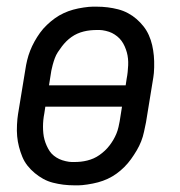

<svg xmlns="http://www.w3.org/2000/svg" viewBox="-20 -548 540 576"><path d="M203 8Q186 8 170 6Q154 4 138.5 0Q123 -4 109.5 -11.5Q96 -19 84 -29Q72 -39 62.5 -51Q53 -63 47 -77.5Q41 -92 37 -107.5Q33 -123 31.5 -139Q30 -155 31 -174Q32 -193 34 -205L56 -339Q58 -353 61.5 -367.5Q65 -382 70.5 -396Q76 -410 83.5 -423.5Q91 -437 100 -449.5Q109 -462 120.5 -473Q132 -484 144.5 -493Q157 -502 171 -508.5Q185 -515 199.5 -519Q214 -523 231 -525.5Q248 -528 258 -528H270Q287 -528 303 -526Q319 -524 334.5 -520Q350 -516 364 -508.5Q378 -501 389.5 -491Q401 -481 410.5 -469Q420 -457 426.5 -442.5Q433 -428 436.5 -412.5Q440 -397 441.5 -381Q443 -365 442.5 -346Q442 -327 440 -316L418 -181Q415 -167 412 -152.5Q409 -138 403.5 -124Q398 -110 390 -96.5Q382 -83 373 -70.5Q364 -58 353 -47Q342 -36 329.5 -27Q317 -18 303 -11.5Q289 -5 274 -1Q259 3 242 5.5Q225 8 216 8ZM357 -292 360 -312Q362 -322 363 -332Q364 -342 364.5 -352Q365 -362 364 -372Q363 -382 360.5 -391Q358 -400 354 -409Q350 -418 344.5 -425.5Q339 -433 331.5 -439Q324 -445 316 -449Q308 -453 297 -455.5Q286 -458 279 -458H270Q261 -458 251 -457Q241 -456 231 -453.5Q221 -451 212 -447Q203 -443 194.5 -437Q186 -431 179 -424Q172 -417 165.5 -408.5Q159 -400 153.5 -391.5Q148 -383 144.5 -373.5Q141 -364 138 -353Q135 -342 134 -336L127 -292ZM195 -62H204Q213 -62 222.5 -63Q232 -64 242 -66.5Q252 -69 261 -73Q270 -77 278.5 -83Q287 -89 294.5 -96Q302 -103 308.5 -111.5Q315 -120 320 -128.5Q325 -137 329 -146.5Q333 -156 335.5 -167Q338 -178 339 -184L346 -228H116L113 -208Q111 -198 110 -188Q109 -178 109 -168Q109 -158 110 -148Q111 -138 113.5 -129Q116 -120 120 -111Q124 -102 129 -94.5Q134 -87 141.5 -81Q149 -75 157.5 -71Q166 -67 177 -64.5Q188 -62 195 -62Z"/></svg>

Font: Iosevka Term Oblique
Style: Regular
Weight: 400
Italic angle: -9°
Monospace: yes
Designer: Belleve Invis
Foundry: Belleve Invis
Version: Version 31.4.0